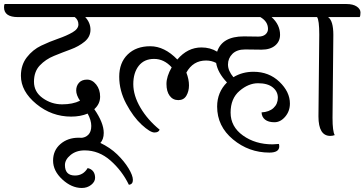

<svg xmlns="http://www.w3.org/2000/svg" viewBox="-66 -671 1813 955"><path d="M433 -651Q465 -651 483.5 -638Q502 -625 502 -603Q502 -595 499 -586H358Q384 -558 384 -523Q384 -488 355 -464Q326 -440 285 -425Q244 -410 202.5 -393Q161 -376 132 -345.5Q103 -315 103 -264.5Q103 -214 146.5 -183Q190 -152 243 -152Q296 -152 332 -170Q313 -198 313 -221Q313 -244 327 -259.5Q341 -275 367 -275Q393 -275 412.5 -250.5Q432 -226 432 -190Q432 -154 403 -128Q450 -60 450 -10Q450 22 432.5 41Q415 60 392.5 60Q370 60 354.5 48Q339 36 335 15Q359 14 373.5 -1Q388 -16 388 -44.5Q388 -73 370 -106Q334 -91 288 -91Q191 -91 114.5 -154Q38 -217 38 -294Q38 -348 67.5 -386Q97 -424 139 -444Q181 -464 223 -478.5Q265 -493 294.5 -510Q324 -527 324 -549.5Q324 -572 306 -586H23Q-46 -586 -46 -635Q-46 -646 -43 -651Z M575 248Q541 178 483.5 127.5Q426 77 355 77Q313 77 285 100Q257 123 257 150Q257 202 307 202Q348 202 370 165Q388 169 397.5 181.5Q407 194 407 213.5Q407 233 387.5 248.5Q368 264 341 264Q290 264 244 221.5Q198 179 198 128Q198 77 234.5 45.5Q271 14 325 14Q379 14 430.5 38.5Q482 63 517 97Q552 131 573.5 166.5Q595 202 595 224Q595 246 575 248Z M1147 -490 1219 -489Q1242 -489 1254.5 -500Q1267 -511 1267 -527Q1267 -564 1229 -586H499Q429 -586 429 -635Q429 -642 432 -651H1388Q1457 -651 1457 -603Q1457 -590 1454 -586H1285Q1327 -548 1327 -498Q1327 -465 1302.5 -444.5Q1278 -424 1235 -424L1153 -425Q1112 -425 1090 -403Q1068 -381 1068 -350Q1068 -319 1095 -287Q1139 -314 1195 -314Q1272 -314 1324 -264Q1376 -214 1376 -156Q1376 -118 1352.5 -90.5Q1329 -63 1299 -63Q1269 -63 1252.5 -76Q1236 -89 1235 -112Q1273 -114 1294.5 -134Q1316 -154 1316 -185Q1316 -216 1290.5 -236.5Q1265 -257 1217.5 -257Q1170 -257 1125.5 -219Q1081 -181 1081 -111Q1081 -41 1142.5 3Q1204 47 1290 47Q1301 47 1321 45Q1323 49 1323 57Q1323 88 1274 88Q1172 88 1093 22.5Q1014 -43 1014 -141Q1014 -212 1063 -261Q1017 -309 1009 -358Q986 -370 959 -370Q894 -370 861 -310Q874 -276 874 -246.5Q874 -217 861 -195Q848 -173 821 -173Q794 -173 778 -194.5Q762 -216 762 -253.5Q762 -291 788 -336Q750 -378 700.5 -378Q651 -378 624 -343.5Q597 -309 597 -252.5Q597 -196 632.5 -135.5Q668 -75 728 -26Q723 -12 702 -12Q681 -12 639 -50.5Q597 -89 562 -154.5Q527 -220 527 -289.5Q527 -359 569 -400Q611 -441 681.5 -441Q752 -441 816 -375Q867 -435 936 -435Q980 -435 1014 -414Q1039 -490 1147 -490Z M1518 -92 1522 -499Q1522 -571 1511 -586H1441Q1372 -586 1372 -635Q1372 -645 1374 -651H1657Q1690 -651 1708.5 -638.5Q1727 -626 1727 -609Q1727 -592 1723 -586H1566Q1592 -568 1592 -497L1588 -85Q1588 -17 1599 1Q1588 5 1577 5Q1518 5 1518 -92Z"/></svg>

Font: Laila
Style: Regular
Weight: 400
Designer: Hitesh Malaviya
Foundry: Indian Type Foundry
Version: Version 1.302;PS 1.0;hotconv 1.0.78;makeotf.lib2.5.61930; tt